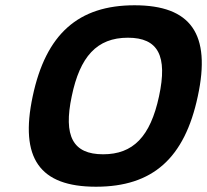

<svg xmlns="http://www.w3.org/2000/svg" viewBox="-20 -699 785 728"><path d="M344 9C130 9 54 -99 104 -334C154 -570 277 -679 490 -679C704 -679 781 -570 730 -334C680 -99 559 9 344 9ZM252 -334C220 -183 256 -114 371 -114C484 -114 550 -180 583 -334C616 -487 580 -556 465 -556C347 -556 283 -484 252 -334Z"/></svg>

Font: LT Wave Bold
Style: Italic
Weight: 700
Designer: Daniel Lyons
Version: Version 2.5 (Glyphs App)